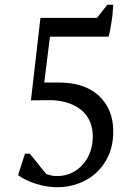

<svg xmlns="http://www.w3.org/2000/svg" viewBox="-20 -775 573 807"><path d="M431 -755H456Q455 -740 453.5 -721.5Q452 -703 449 -684.5Q446 -666 443 -649Q440 -632 436 -621H190L166 -428H231Q281 -428 322.5 -414.5Q364 -401 393.5 -374.5Q423 -348 439.5 -310Q456 -272 456 -223Q456 -165 436 -121Q416 -77 383 -47.5Q350 -18 308 -3Q266 12 221 12Q201 12 178 8.5Q155 5 132.5 -2Q110 -9 90 -18.5Q70 -28 56 -39L85 -129H105Q111 -122 120 -111Q129 -100 138.5 -88Q148 -76 157.5 -64Q167 -52 175 -43Q185 -41 193.5 -38Q202 -35 220 -35Q253 -35 280.5 -48Q308 -61 328 -83.5Q348 -106 359 -136Q370 -166 370 -201Q370 -241 355 -270.5Q340 -300 314 -318.5Q288 -337 253.5 -346Q219 -355 181 -354L110 -353L150 -700H388Z"/></svg>

Font: PT Serif
Style: Regular
Weight: 400
Designer: A.Korolkova, O.Umpeleva, V.Yefimov
Foundry: ParaType Ltd
Version: Version 1.000W OFL; ttfautohint (v1.6)